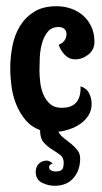

<svg xmlns="http://www.w3.org/2000/svg" viewBox="-20 -430 329 618"><path d="M162 -410Q187 -410 209.5 -402Q232 -394 248.5 -379Q265 -364 274.5 -343Q284 -322 284 -295Q284 -270 264.5 -254.5Q245 -239 222 -239Q202 -239 188 -254Q174 -269 169 -286Q180 -290 187 -299Q194 -308 194 -320Q194 -331 187 -337Q180 -343 169 -343Q146 -343 133.5 -327.5Q121 -312 115 -290Q109 -268 108 -244Q107 -220 107 -204Q107 -186 109.5 -165Q112 -144 119.5 -126Q127 -108 141 -95.5Q155 -83 178 -83Q212 -83 226.5 -101.5Q241 -120 239 -152Q258 -147 266.5 -130.5Q275 -114 275 -96Q275 -75 265 -59Q255 -43 239.5 -32Q224 -21 205 -14.5Q186 -8 168 -6Q174 6 185.5 14.5Q197 23 208.5 32.5Q220 42 229 53Q238 64 238 80Q238 118 216.5 143Q195 168 156 168Q135 168 115 158Q95 148 95 123Q95 107 105 97Q115 87 131 87Q136 87 141 90Q146 93 150 96Q146 97 142 100Q138 103 138 108Q138 115 144.5 118.5Q151 122 157 122Q174 122 179.5 116Q185 110 185 94Q185 77 173.5 68.5Q162 60 147.5 51Q133 42 121 29Q109 16 109 -11Q80 -22 61.5 -44.5Q43 -67 32 -94.5Q21 -122 17 -152.5Q13 -183 13 -210Q13 -246 20 -282Q27 -318 44.5 -346.5Q62 -375 90.5 -392.5Q119 -410 162 -410Z"/></svg>

Font: Gloria
Style: Regular
Weight: 400
Designer: Peter Wiegel
Foundry: Peter Wiegel
Version: Version 1.000